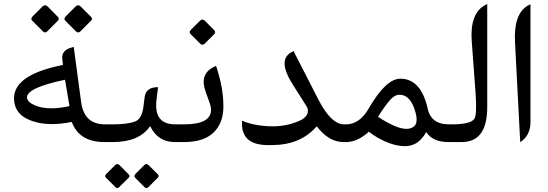

<svg xmlns="http://www.w3.org/2000/svg" viewBox="-20 -717 2766 969"><path d="M509.8 -89.4C439.9 -89.4 399.9 -126.5 389.6 -200.7L352.1 -480.5L342.8 -477.5C310.1 -469.2 293.9 -452.1 293.9 -427.2V-422.9C294.4 -418.5 295.4 -407.2 297.9 -389.2C133.3 -356.9 50.8 -300.8 50.8 -221.2V-219.2C51.3 -172.4 73.7 -138.2 117.2 -116.7C152.8 -99.6 194.3 -90.8 241.7 -90.8C272.5 -90.8 306.2 -94.2 342.3 -101.6C367.2 -33.7 422.4 0 507.3 0H527.3V-89.4ZM220.7 -684.1C216.3 -688.5 211.4 -690.4 207 -690.4C202.6 -690.4 198.7 -688.5 194.8 -684.6L144 -633.8C140.1 -629.4 138.2 -625.5 138.2 -622.1C138.2 -618.7 139.6 -615.7 142.6 -612.8L196.8 -558.6C200.2 -555.2 204.1 -553.2 207.5 -553.2C210.9 -553.2 214.8 -555.2 218.3 -558.6L272.5 -612.8C275.4 -615.7 276.9 -618.7 276.9 -622.1C276.9 -625.5 275.4 -628.4 272 -631.8ZM387.2 -684.1C382.8 -688.5 378.4 -690.4 374 -690.4C370.1 -690.4 366.2 -688.5 361.8 -684.6L311.5 -634.3C307.1 -629.9 305.2 -625.5 305.2 -621.6C305.2 -618.2 306.6 -615.2 309.6 -612.3L363.3 -558.6C367.2 -555.2 371.1 -553.2 374.5 -553.2C378.4 -553.2 382.3 -555.2 385.7 -558.6L439.5 -612.8C442.9 -616.2 444.3 -619.1 444.3 -622.1C444.3 -625.5 442.9 -628.4 439.5 -631.8ZM330.6 -181.6C297.4 -174.3 267.1 -170.4 239.3 -170.4C209 -170.4 182.1 -174.8 159.2 -184.1C133.3 -194.3 119.1 -207 116.7 -221.2C116.2 -222.7 116.2 -224.1 116.2 -225.6C116.2 -258.3 180.2 -287.6 308.1 -314.5Z M882.3 -89.4H864.7C800.3 -89.4 768.1 -121.1 768.1 -184.6C768.1 -193.8 768.6 -204.1 770 -214.4L777.8 -277.3L770.5 -276.9C734.4 -275.4 714.4 -258.8 710 -227.1L703.6 -176.3C698.2 -137.2 685.1 -113.3 663.1 -104.5C637.7 -94.2 599.6 -89.4 548.8 -89.4H502.9V0H549.3C638.7 0 701.2 -26.9 737.8 -80.6C763.7 -26.9 805.2 0 862.3 0H882.3ZM583.5 116.7C579.6 112.8 575.7 110.8 571.8 110.8C568.4 110.8 564.5 112.8 561 116.2L516.1 161.1C512.7 164.6 510.7 168.5 510.7 171.9C510.7 174.3 512.2 177.2 514.6 179.7L562.5 227.5C565.9 231 568.8 232.4 571.8 232.4C575.2 232.4 578.1 231 581.5 227.5L629.4 179.7C631.8 177.2 633.3 174.3 633.3 171.4C633.3 168.5 631.8 165.5 628.9 162.6ZM730.5 116.7C726.6 112.8 722.7 110.8 718.8 110.8C715.3 110.8 711.4 112.8 708 116.2L663.6 160.6C660.2 164.6 658.2 168.5 658.2 171.9C658.2 174.8 659.7 177.7 662.1 180.2L709.5 227.5C712.9 231 715.8 232.4 719.2 232.4C722.7 232.4 725.6 231 729 227.5L776.4 179.7C779.3 177.2 780.8 174.3 780.8 171.4C780.8 168.5 779.3 165.5 776.4 162.6Z M857.9 -89.4V0H909.2C981 0 1033.7 -19 1066.9 -57.6C1093.8 -88.4 1107.4 -128.9 1107.4 -179.2V-181.6C1107.4 -243.7 1095.2 -311 1070.3 -384.8L1062.5 -380.9C1025.9 -363.8 1007.8 -337.9 1007.8 -303.7C1007.8 -293.5 1009.3 -282.7 1012.7 -271C1015.6 -260.3 1022.9 -239.3 1034.2 -208.5C1039.1 -195.3 1042 -185.1 1043.5 -178.7C1044.4 -172.9 1044.9 -167.5 1044.9 -162.1C1044.9 -113.8 999.5 -89.4 908.7 -89.4ZM1015.1 -611.3C1010.7 -615.7 1005.9 -618.2 1001.5 -618.2C997.1 -618.2 993.2 -616.2 988.8 -611.8L944.3 -567.4C939.9 -563 937.5 -558.6 937.5 -554.7C937.5 -550.8 939.5 -547.4 942.9 -543.9L990.2 -496.6C994.1 -493.2 998 -491.2 1001.5 -491.2C1005.4 -491.2 1009.3 -493.2 1013.2 -496.6L1061 -544.4C1064.5 -547.9 1065.9 -551.3 1065.9 -554.7C1065.9 -558.1 1064 -562 1060.5 -565.4Z M1716.8 -89.4C1672.9 -89.4 1629.4 -131.3 1586.4 -215.3L1461.4 -459.5L1451.2 -453.6C1402.3 -427.7 1404.8 -372.6 1459 -288.1L1527.3 -180.2C1530.3 -175.8 1532.2 -171.9 1532.7 -168.5C1538.6 -142.6 1524.4 -122.1 1490.2 -106.9C1445.8 -87.4 1397.9 -78.1 1345.7 -79.6C1291 -81.1 1242.7 -90.3 1201.2 -107.9V-93.3C1201.2 -24.4 1240.7 11.7 1320.3 15.1C1326.2 15.6 1338.4 15.6 1357.4 15.1C1451.2 14.2 1524.9 -17.6 1578.6 -79.6C1618.7 -26.4 1664.1 0 1714.4 0H1734.4V-89.4H1716.8Z M1964.4 -84.5C1938 -96.7 1912.6 -110.8 1888.2 -127.4C1908.2 -160.2 1926.8 -186.5 1943.8 -207C1960.9 -227.5 1977.5 -238.3 1993.7 -238.8C2032.2 -240.2 2059.6 -211.4 2076.2 -152.3C2087.4 -113.3 2084 -87.9 2065.9 -76.2C2043 -61 2009.3 -64 1964.4 -84.5ZM1841.8 -52.2C1871.6 -28.3 1905.8 -9.3 1943.4 4.9C1973.6 16.1 2002 21.5 2027.8 20.5C2056.6 19.5 2081.1 9.3 2101.1 -10.7C2113.3 -22.9 2123.5 -36.1 2130.9 -50.8C2152.3 -17.1 2189.9 0 2243.2 0H2263.2V-89.4H2245.6C2183.6 -89.4 2147.5 -117.7 2137.2 -174.8C2136.2 -179.7 2134.8 -184.6 2133.3 -189.9C2109.4 -275.9 2065.4 -319.3 2001.5 -319.8C1952.1 -320.3 1898.9 -270 1840.8 -169.4C1810.1 -116.2 1772 -89.4 1726.6 -89.4H1710V0H1727.1C1764.6 0 1803.2 -17.6 1841.8 -52.2Z M2309.6 0C2396 0 2439 -58.6 2439 -175.8V-696.8L2430.7 -692.4C2377.4 -665.5 2354 -604.5 2360.8 -508.8L2379.9 -251C2385.3 -175.3 2383.3 -130.4 2374 -117.2C2360.8 -98.6 2322.8 -89.4 2260.3 -89.4H2238.8V0H2309.6Z M2647.9 -690.9C2597.2 -664.6 2574.2 -602.5 2579.1 -504.4L2605.5 0.5C2640.1 -22 2657.2 -55.7 2657.2 -100.6V-695.3Z"/></svg>

Font: Gandom
Style: Regular
Weight: 400
Foundry: DejaVu fonts team - Redesigned by Saber Rastikerdar - Based on Samim Font
Version: Version 0.8